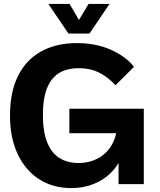

<svg xmlns="http://www.w3.org/2000/svg" viewBox="-20 -940 816 980"><path d="M585 -260H334V-385H714V0H585ZM616 -223Q616 -175 596.5 -131Q577 -87 541.5 -53.5Q506 -20 455.5 0Q405 20 344 20Q249 20 178.5 -26Q108 -72 69.5 -155Q31 -238 31 -350Q31 -470 72 -552.5Q113 -635 190 -677.5Q267 -720 372 -720Q470 -720 546 -686Q622 -652 664 -599L570 -505Q527 -550 483 -571Q439 -592 384 -592Q320 -592 279.5 -566Q239 -540 219 -487Q199 -434 199 -355Q199 -264 222.5 -209.5Q246 -155 286.5 -131.5Q327 -108 379 -108Q436 -108 480.5 -132Q525 -156 551 -201Q577 -246 577 -307ZM227 -920H335L383 -838L432 -920H539L437 -769H329Z"/></svg>

Font: Moderustic
Style: Bold
Weight: 700
Designer: Tural Alisoy
Foundry: TAFT Foundry
Version: Version 2.120